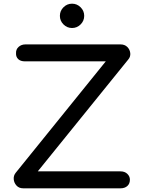

<svg xmlns="http://www.w3.org/2000/svg" viewBox="-20 -1022 782 1042"><path d="M106 0Q83 0 69.5 -15Q56 -30 54.5 -49.5Q53 -69 65 -84L554 -689H116Q91 -689 78.5 -701.5Q66 -714 67 -733Q66 -754 81 -767.5Q96 -781 118 -781H634Q657 -781 671 -767Q685 -753 687 -733.5Q689 -714 676 -699L185 -92H634Q657 -92 671 -78.5Q685 -65 685 -47Q685 -25 671 -12.5Q657 0 634 0ZM371 -870Q344 -870 324.5 -889.5Q305 -909 305 -936Q305 -963 324.5 -982.5Q344 -1002 371 -1002Q398 -1002 417.5 -982.5Q437 -963 437 -936Q437 -909 417.5 -889.5Q398 -870 371 -870Z"/></svg>

Font: Comfortaa
Style: Bold
Weight: 700
Designer: Johan Aakerlund
Foundry: Johan Aakerlund
Version: Version 3.104; ttfautohint (v1.8.1.43-b0c9)